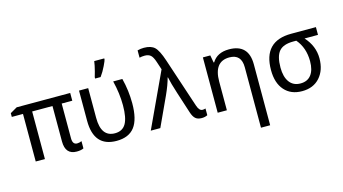

<svg xmlns="http://www.w3.org/2000/svg" viewBox="-104 -1162 3207 1797"><g transform="rotate(-15 1500.0 -263.0)"><path d="M578.1 -73.2V-2.9Q552.7 9.8 511.2 9.8Q400.9 9.8 400.9 -118.2V-460.9H204.1V0H115.2V-460.9H6.8V-497.1L74.2 -536.1H592.8V-460.9H490.2V-124Q490.2 -63 534.2 -63Q556.6 -63 578.1 -73.2Z M678.2 -536.1H767.1V-248Q767.1 -63 900.9 -63Q974.1 -63 1007.1 -119.6Q1040 -176.3 1040 -296.9Q1040 -412.6 1009.3 -536.1H1098.1Q1128.9 -416.5 1128.9 -293Q1128.9 -137.7 1072.8 -64Q1016.6 9.8 897.9 9.8Q678.2 9.8 678.2 -243.2ZM853 -619.1 867.7 -671.4Q882.3 -727.1 887.2 -766.1H984.4V-755.9Q984.4 -748 960.2 -697.3Q936 -646.5 906.2 -606H853Z M1230 0 1476.1 -528.8 1450.2 -606.9Q1433.6 -657.7 1412.6 -675.3Q1391.6 -692.9 1356 -692.9Q1328.6 -692.9 1305.2 -687V-757.8Q1336.9 -766.1 1367.2 -766.1Q1436.5 -766.1 1471.2 -733.2Q1505.9 -700.2 1540 -597.2L1699.2 -117.2Q1717.3 -63 1749 -63Q1763.2 -63 1778.3 -67.9V-2.9Q1753.9 9.8 1722.2 9.8Q1682.1 9.8 1660.9 -9.8Q1639.6 -29.3 1626 -71.8L1560.1 -275.9Q1526.4 -380.4 1514.2 -439.9H1511.2Q1493.7 -372.6 1453.1 -283.2L1322.3 0Z M2233.4 240.2V-345.2Q2233.4 -472.2 2117.2 -472.2Q1967.3 -472.2 1967.3 -277.8V0H1878.4V-536.1H1950.2L1963.4 -463.9H1968.3Q2018.1 -545.9 2132.3 -545.9Q2322.3 -545.9 2322.3 -350.1V240.2Z M2973.6 -536.1V-460.9H2843.3Q2930.2 -365.7 2930.2 -246.1Q2930.2 -131.3 2867.4 -60.8Q2804.7 9.8 2695.3 9.8Q2587.4 9.8 2525.4 -60.3Q2463.4 -130.4 2463.4 -255.9Q2463.4 -536.1 2734.4 -536.1ZM2763.2 -460.9H2734.4Q2637.2 -460.9 2596.2 -413.3Q2555.2 -365.7 2555.2 -255.9Q2555.2 -165.5 2592.5 -114.7Q2629.9 -64 2699.2 -64Q2767.1 -64 2802.7 -110.6Q2838.4 -157.2 2838.4 -242.2Q2838.4 -373.5 2763.2 -460.9Z"/></g></svg>

Font: Apple Sans Adjectives
Style: Regular
Weight: 400
Monospace: yes
Foundry: Apple Sans Adjectives
Version: Version 0.01